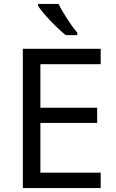

<svg xmlns="http://www.w3.org/2000/svg" viewBox="-20 -964 596 984"><path d="M280 -944H175V-934C198 -897 271 -820 317 -784H376V-796C345 -833 302 -899 280 -944ZM496 0V-79H187V-334H478V-412H187V-635H496V-714H97V0Z"/></svg>

Font: Noto Sans Mahajani
Style: Regular
Weight: 400
Designer: Monotype Design Team
Foundry: Monotype Imaging Inc.
Version: Version 2.003